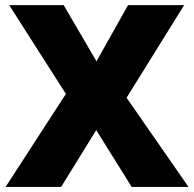

<svg xmlns="http://www.w3.org/2000/svg" viewBox="-20 -734 763 754"><path d="M720.2 0H497.1L357.9 -223.1L220.2 0H2L238.8 -365.2L16.1 -713.9H230L358.9 -493.2L482.9 -713.9H703.1L477.1 -350.1Z"/></svg>

Font: Sahel Black FD
Style: Black-FD
Weight: 900
Foundry: Saber Rastikerdar (saber.rastikerdar@gmail.com)
Version: Version 3.3.1